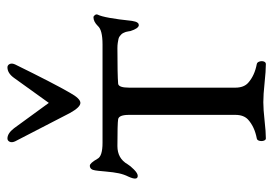

<svg xmlns="http://www.w3.org/2000/svg" viewBox="-132 -618 752 529"><g transform="rotate(-90 244.5 -353.0)"><path d="M377 -406Q303 -406 279 -404Q268 -403 268 -374V-81Q268 -58 281 -46Q301 -28 333 -22Q338 -21 340 -14.5Q342 -8 340 -2.5Q338 3 333 3Q314 3 281.5 -0.5Q249 -4 228 -4Q208 -4 177 -0.5Q146 3 128 3Q124 3 122 -2.5Q120 -8 121.5 -14.5Q123 -21 128 -22Q160 -28 180 -46Q193 -58 193 -81V-374Q193 -402 181 -404Q169 -406 107 -406Q73 -406 57 -378Q53 -371 42.5 -360.5Q32 -350 25 -350Q11 -350 23 -376Q29 -388 32 -402Q35 -416 37 -439Q39 -462 40 -467Q42 -482 53 -482Q60 -482 72 -461Q79 -447 116 -447H387Q427 -447 438 -460Q450 -472 462 -472Q465 -472 468 -468Q471 -464 469 -460Q460 -442 452 -366Q451 -361 450 -357Q449 -353 446.5 -350Q444 -347 440 -347Q431 -348 424 -370Q424 -371 423 -376Q422 -381 421.5 -383Q421 -385 419 -389Q417 -393 415.5 -394.5Q414 -396 410.5 -399Q407 -402 402.5 -403Q398 -404 391.5 -405Q385 -406 377 -406ZM156 -691 226 -595 295 -691Q308 -709 324 -709Q330 -709 333 -703Q336 -697 332 -688Q279 -580 254 -537Q238 -508 226 -508Q214 -508 198 -537L120 -688Q116 -697 119 -703Q122 -709 128 -709Q142 -709 156 -691Z"/></g></svg>

Font: EB Garamond 12 All SC
Style: AllSC
Weight: 400
Version: Version 0.016 ; ttfautohint (v0.97) -l 8 -r 50 -G 200 -x 0 -